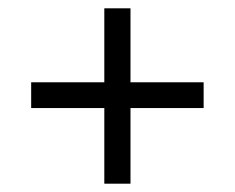

<svg xmlns="http://www.w3.org/2000/svg" viewBox="-20 -587 565 462"><path d="M294 -145H231V-327H55V-389H231V-567H294V-389H470V-327H294Z"/></svg>

Font: Red Hat Display
Style: Regular
Weight: 400
Designer: Pentagram / MCKL
Foundry: Pentagram / MCKL
Version: Version 1.003; Red Hat Display